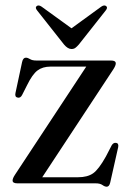

<svg xmlns="http://www.w3.org/2000/svg" viewBox="-20 -677 477 709"><path d="M398.5 -421 136 -22.5H268.5Q303 -22.5 323.8 -37Q344.5 -51.5 371 -99L392.5 -140.5Q399 -151 408.5 -149.5Q419 -148 416.5 -134L387 -3Q383.5 12.5 374 12.5Q367 12.5 358.2 6.2Q349.5 0 333 0H44Q26.5 0 26.5 -10.5Q26.5 -18.5 35.5 -32L298.5 -431H166Q137.5 -431 118.5 -416.8Q99.5 -402.5 80 -362.5L61.5 -326Q55.5 -314.5 45.5 -316.5Q34 -318.5 37 -333L61.5 -447.5Q65 -464 75.5 -464Q82.5 -464 90.8 -458.8Q99 -453.5 114.5 -453.5H390Q407.5 -453.5 407.5 -443Q407.5 -435 398.5 -421ZM271 -512.5Q264 -504.5 258.2 -500.2Q252.5 -496 244 -496Q230.5 -496 216.5 -512.5L117 -638.5Q108.5 -649 115.5 -654.5Q122.5 -660 133.5 -652.5L244 -572.5L354 -652.5Q365 -660 372 -654.5Q379 -649 370.5 -638.5Z"/></svg>

Font: Fraunces 72pt
Style: Regular
Weight: 400
Version: Version 1.000;[0bf87f6ff]